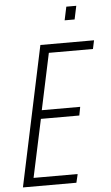

<svg xmlns="http://www.w3.org/2000/svg" viewBox="-59 -903 542 941"><g transform="rotate(-5 212.5 -432.0)"><path d="M15 0 161 -688H425L416 -646H199L140 -369H329L321 -327H132L71 -42H288L278 0ZM290 -798 304 -864H353L339 -798Z"/></g></svg>

Font: Saira Condensed ExtraLight
Style: Italic
Weight: 250
Width: 3
Italic angle: -12°
Designer: Hector Gatti with collaboration of the Omnibus-Type team
Foundry: Omnibus-Type
Version: Version 1.101